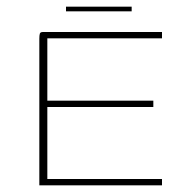

<svg xmlns="http://www.w3.org/2000/svg" viewBox="-20 -556 549 576"><path d="M98 0V-440Q98 -450 99.5 -455Q101 -460 109 -460H466V-441H122V-254H440V-235H122V-19H466V0ZM178 -522V-536H375V-522Z"/></svg>

Font: Genos Thin
Style: Regular
Weight: 100
Designer: Robert E. Leuschke
Foundry: Robert E. Leuschke
Version: Version 1.010